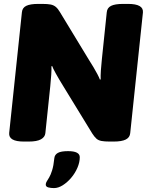

<svg xmlns="http://www.w3.org/2000/svg" viewBox="-20 -722 759 982"><path d="M102 2Q23 2 27 -42L92 -659Q94 -682 114 -692Q134 -702 176 -702H196Q223 -702 238.5 -699Q254 -696 265 -687Q276 -678 286 -661L436 -414Q447 -397 458 -378.5Q469 -360 478 -343Q487 -326 491 -315L495 -316Q494 -333 496 -362.5Q498 -392 501 -419L526 -659Q528 -682 548 -692Q568 -702 610 -702H635Q715 -702 711 -658L646 -41Q644 -19 623.5 -8.5Q603 2 561 2H541Q515 2 499 -1Q483 -4 473 -13Q463 -22 452 -39L302 -284Q281 -318 265.5 -346Q250 -374 247 -384L243 -383Q244 -368 242 -338.5Q240 -309 237 -280L212 -41Q210 -21 189.5 -9.5Q169 2 127 2ZM256 240Q240 240 227 236.5Q214 233 214 222Q214 214 219 206Q224 198 231.5 185.5Q239 173 246.5 149.5Q254 126 258 86Q260 69 276 60Q292 51 328 51Q388 51 388 82Q388 108 376 136Q364 164 344 187.5Q324 211 301 225.5Q278 240 256 240Z"/></svg>

Font: Asap Black
Style: Italic
Weight: 900
Italic angle: -6°
Designer: Pablo Cosgaya
Foundry: Omnibus-Type
Version: Version 3.001